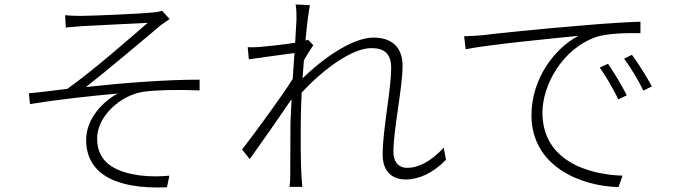

<svg xmlns="http://www.w3.org/2000/svg" viewBox="-20 -804 3010 858"><path d="M271 -736 274 -681C290 -682 317 -685 343 -687C388 -690 593 -699 640 -702C575 -646 401 -492 281 -407C230 -401 164 -392 109 -387L114 -339C245 -360 392 -376 507 -386C447 -356 365 -278 365 -179C365 -32 489 43 726 33L737 -19C701 -16 659 -13 598 -21C506 -35 414 -71 414 -185C414 -286 520 -379 621 -394C680 -402 773 -404 872 -400V-448C715 -448 527 -433 364 -415C452 -484 624 -628 699 -692C710 -700 729 -713 738 -719L704 -756C693 -752 677 -749 659 -748C604 -742 386 -733 342 -733C313 -733 291 -734 271 -736Z M1305 -719 1299 -613C1244 -604 1173 -597 1139 -594C1122 -593 1105 -592 1087 -593L1092 -539C1159 -549 1254 -561 1296 -567L1288 -451C1242 -377 1117 -207 1062 -136L1096 -93C1154 -174 1231 -284 1283 -361L1278 -256C1278 -156 1277 -115 1277 -19C1277 -3 1276 15 1274 31H1331C1330 15 1328 -3 1327 -20C1323 -107 1324 -154 1324 -251C1324 -292 1326 -340 1328 -390C1427 -497 1554 -589 1640 -589C1696 -589 1728 -565 1728 -501C1728 -401 1690 -226 1690 -113C1690 -39 1731 -2 1793 -2C1852 -2 1916 -31 1973 -90L1963 -144C1908 -85 1853 -54 1799 -54C1756 -54 1738 -87 1738 -125C1738 -225 1779 -412 1779 -510C1779 -590 1734 -636 1649 -636C1547 -636 1407 -528 1332 -454L1338 -534C1351 -558 1367 -583 1380 -602L1357 -626L1345 -623C1352 -698 1360 -759 1365 -781L1301 -784C1305 -762 1305 -738 1305 -719Z M2054 -642 2061 -584C2165 -605 2449 -632 2565 -644C2458 -588 2355 -452 2355 -289C2355 -62 2573 28 2744 32L2762 -19C2604 -24 2404 -88 2404 -301C2404 -419 2489 -585 2645 -639C2694 -655 2782 -657 2842 -656V-707C2777 -705 2693 -700 2580 -690C2395 -675 2192 -654 2139 -647C2119 -645 2092 -643 2054 -642ZM2697 -519 2660 -502C2689 -462 2722 -404 2743 -360L2781 -378C2758 -425 2719 -487 2697 -519ZM2804 -559 2769 -542C2799 -501 2833 -445 2855 -399L2893 -418C2868 -465 2828 -527 2804 -559Z"/></svg>

Font: Noto Sans SC Light
Style: Regular
Weight: 300
Designer: Ryoko NISHIZUKA 西塚涼子 (kana, bopomofo & ideographs); Paul D. Hunt (Latin, Greek & Cyrillic); Sandoll Communications 산돌커뮤니
Foundry: Adobe
Version: Version 2.004;hotconv 1.0.118;makeotfexe 2.5.65603